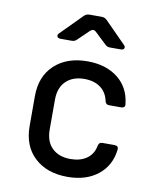

<svg xmlns="http://www.w3.org/2000/svg" viewBox="-88 -854 775 933"><g transform="rotate(10 300.0 -387.5)"><path d="M308 10Q207 10 146 -46.5Q85 -103 85 -202V-349Q85 -447 146 -503.5Q207 -560 308 -560Q399 -560 457.5 -514.5Q516 -469 525 -389Q529 -368 506 -368H448Q430 -368 427 -387Q418 -428 387 -450.5Q356 -473 308 -473Q251 -473 217.5 -440.5Q184 -408 184 -349V-202Q184 -142 217.5 -110Q251 -78 308 -78Q356 -78 387.5 -100Q419 -122 427 -163Q430 -182 448 -182H506Q528 -182 526 -163Q517 -83 458.5 -36.5Q400 10 308 10ZM160 -645Q146 -645 142.5 -653.5Q139 -662 149 -671L251 -774Q262 -785 277 -785H338Q353 -785 364 -774L466 -671Q476 -662 473 -653.5Q470 -645 456 -645H403Q388 -645 378 -656L323 -708Q308 -722 293 -707L240 -656Q230 -645 215 -645Z"/></g></svg>

Font: Pitagon Sans Mono Medium
Style: Regular
Weight: 500
Monospace: yes
Designer: Travis Tran
Foundry: Pitagon
Version: Version 1.001; ttfautohint (v1.8.4.7-5d5b);gftools[0.9.26]